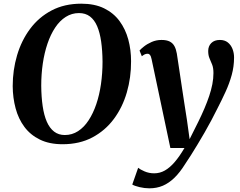

<svg xmlns="http://www.w3.org/2000/svg" viewBox="-20 -773 1306 1043"><path d="M320 10.5Q248 10.5 196.5 -14.8Q145 -40 112.5 -83.8Q80 -127.5 64.8 -184.5Q49.5 -241.5 49 -305Q49 -392.5 72.8 -472.8Q96.5 -553 143.5 -616.2Q190.5 -679.5 260.2 -716.2Q330 -753 421.5 -753Q494 -753 545.5 -727.8Q597 -702.5 629.2 -658.8Q661.5 -615 676.8 -558.8Q692 -502.5 692 -440.5Q692.5 -352.5 669 -271.2Q645.5 -190 598.5 -126.8Q551.5 -63.5 481.8 -26.5Q412 10.5 320 10.5ZM332 -39.5Q371.5 -39.5 404 -60.5Q436.5 -81.5 461.2 -119.2Q486 -157 503 -207Q520 -257 528.5 -316Q537 -375 537 -438Q536.5 -498.5 529.5 -547.2Q522.5 -596 507.8 -630.5Q493 -665 468.8 -683.5Q444.5 -702 409 -702Q370 -702 337.2 -681.2Q304.5 -660.5 279.8 -623.2Q255 -586 238 -536Q221 -486 212.5 -428Q204 -370 204 -307.5Q204.5 -246 211.8 -196.5Q219 -147 234.2 -112Q249.5 -77 273.8 -58.2Q298 -39.5 332 -39.5ZM803.5 -451.5Q800 -468.5 794.8 -474.8Q789.5 -481 781.5 -481Q773.5 -481 766.5 -477.8Q759.5 -474.5 750.5 -467.5L738 -498.5Q744.5 -506.5 761.8 -520.2Q779 -534 803.8 -545Q828.5 -556 857.5 -556Q885 -556 901.8 -547.5Q918.5 -539 927.5 -522.5Q936.5 -506 940.5 -482.5Q947 -440 953.8 -394.8Q960.5 -349.5 967.5 -303.2Q974.5 -257 981.5 -211.2Q988.5 -165.5 995.5 -121.5L1010 -17L1057 -111Q1075.5 -148.5 1090.5 -183.8Q1105.5 -219 1116.5 -251.8Q1127.5 -284.5 1133.5 -315.5Q1139.5 -346.5 1139.5 -376Q1139.5 -404 1132.5 -421.8Q1125.5 -439.5 1118.2 -456Q1111 -472.5 1111 -496Q1111 -522.5 1127.8 -539.2Q1144.5 -556 1174.5 -556Q1200.5 -556 1217.5 -542.5Q1234.5 -529 1243 -507.2Q1251.5 -485.5 1251.5 -461Q1251.5 -412 1238.8 -365.8Q1226 -319.5 1205.2 -274.2Q1184.5 -229 1160.5 -182.5Q1145.5 -152 1128 -119.2Q1110.5 -86.5 1091.8 -53.8Q1073 -21 1054.2 10Q1035.5 41 1018 68.8Q1000.5 96.5 985.5 118.5Q957.5 163.5 927.8 192.5Q898 221.5 864.8 235.8Q831.5 250 791.5 250Q765 250 738 243.5Q711 237 698.5 229.5L730.5 138.5Q741 147.5 765.2 158Q789.5 168.5 817.5 168.5Q848.5 168.5 875.5 153.2Q902.5 138 928.8 107.5Q955 77 982 31H905.5Z"/></svg>

Font: Merriweather 48pt
Style: Bold Italic
Weight: 700
Italic angle: -7.8°
Version: Version 2.101